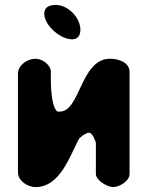

<svg xmlns="http://www.w3.org/2000/svg" viewBox="-20 -760 607 781"><path d="M123 -521C92 -521 53 -495 53 -460V-60C53 -23 94 1 125 1C224 1 264 -125 300 -193C308 -205 328 -218 340 -220C357 -223 370 -180 370 -180V-53C370 -25 418 1 440 1C465 1 507 -23 507 -53V-467C507 -508 460 -521 428 -521C307 -521 307 -306 223 -306C214 -306 212 -305 207 -313C183 -349 187 -453 187 -473C180 -502 150 -521 123 -521ZM160 -704C160 -658 225 -600 273 -600C298 -600 307 -618 307 -639C307 -688 257 -740 207 -740C182 -740 160 -732 160 -704Z"/></svg>

Font: Asimov Print
Style: Regular
Weight: 500
Designer: Google
Version: Version 2.000980: 2014